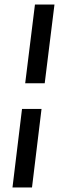

<svg xmlns="http://www.w3.org/2000/svg" viewBox="-20 -712 275 846"><path d="M134 -692H220L177 -345H91ZM77 -232H163L121 114H35Z"/></svg>

Font: Yrsa SemiBold
Style: Italic
Weight: 600
Italic angle: -7.10001°
Version: Version 2.004